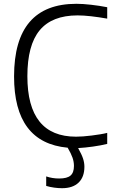

<svg xmlns="http://www.w3.org/2000/svg" viewBox="-20 -770 624 1010"><path d="M306 220Q287 220 265 217Q243 214 223 208V158Q255 169 291 169Q333 169 351 153.5Q369 138 369 103Q369 81 361.5 59.5Q354 38 336 7Q54 -19 54 -368Q54 -750 382 -750Q415 -750 459 -745Q503 -740 544 -732V-672Q499 -680 459 -684.5Q419 -689 388 -689Q254 -689 189 -611Q124 -533 124 -369Q124 -51 380 -51Q396 -51 417.5 -52.5Q439 -54 462 -57Q485 -60 507 -63.5Q529 -67 544 -71V-13Q512 -5 469.5 1Q427 7 391 9Q410 43 417 64.5Q424 86 424 107Q424 161 393.5 190.5Q363 220 306 220Z"/></svg>

Font: EncodeSans
Style: Light
Weight: 300
Designer: Pablo Impallari, Andres Torresi
Foundry: Pablo Impallari, Andres Torresi
Version: Version 1.000; ttfautohint (v1.4.1)